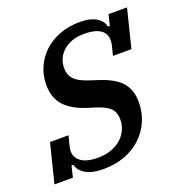

<svg xmlns="http://www.w3.org/2000/svg" viewBox="-148 -822 895 947"><g transform="rotate(-20 299.5 -349.0)"><path d="M236 12Q179 12 144.5 -7.5Q110 -27 103 -59H93L79 0H-18L33 -204H130L118 -157Q116 -147 114.5 -140.5Q113 -134 113 -127Q113 -91 143 -70.5Q173 -50 229 -50Q268 -50 299 -61Q330 -72 352 -91.5Q374 -111 385.5 -136.5Q397 -162 397 -191Q397 -227 376.5 -248.5Q356 -270 306 -286L264 -299Q186 -324 149 -365.5Q112 -407 112 -474Q112 -524 131 -567Q150 -610 184.5 -642Q219 -674 267 -692Q315 -710 373 -710Q430 -710 461 -689.5Q492 -669 496 -641H506L520 -698H617L567 -497H470L482 -544Q486 -561 486 -573Q486 -611 456.5 -629.5Q427 -648 373 -648Q336 -648 308 -637.5Q280 -627 261 -609.5Q242 -592 232.5 -570Q223 -548 223 -524Q223 -506 227.5 -491.5Q232 -477 243.5 -464.5Q255 -452 274.5 -441.5Q294 -431 323 -422L363 -409Q444 -383 478 -343Q512 -303 512 -240Q512 -187 492.5 -141.5Q473 -96 437 -61.5Q401 -27 350 -7.5Q299 12 236 12Z"/></g></svg>

Font: IBM Plex Serif SmBld
Style: Italic
Weight: 600
Italic angle: -14°
Designer: Mike Abbink, Paul van der Laan, Pieter van Rosmalen
Foundry: Bold Monday
Version: Version 3.001